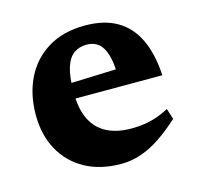

<svg xmlns="http://www.w3.org/2000/svg" viewBox="-79 -557 675 654"><g transform="rotate(-15 258.5 -230.0)"><path d="M273.5 -474.5Q341 -474.5 386.2 -448.2Q431.5 -422 456 -370.5Q480.5 -319 485 -242.5H141L140.5 -296L395 -305L338.5 -277.5Q337.5 -325 329 -354Q320.5 -383 304 -396.5Q287.5 -410 262.5 -410Q236.5 -410 217.5 -396.8Q198.5 -383.5 188.2 -351.8Q178 -320 178 -264.5Q178 -206.5 196.2 -169Q214.5 -131.5 250 -113Q285.5 -94.5 337 -94.5Q362.5 -94.5 384.8 -98Q407 -101.5 428 -108.8Q449 -116 470 -127.5L482 -89.5Q447 -57.5 413 -34.5Q379 -11.5 344.2 0.8Q309.5 13 273 13Q199 13 145.5 -16.5Q92 -46 62.8 -99.2Q33.5 -152.5 33.5 -223Q33.5 -295 61.2 -351.8Q89 -408.5 142.8 -441.5Q196.5 -474.5 273.5 -474.5Z"/></g></svg>

Font: Newsreader
Style: Bold
Weight: 700
Designer: Hugues Gentile
Foundry: Production Type
Version: Version 1.003